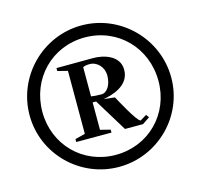

<svg xmlns="http://www.w3.org/2000/svg" viewBox="-110 -859 1065 1016"><g transform="rotate(-15 422.0 -350.5)"><path d="M421 37C634 37 809 -136 809 -349C809 -563 634 -738 421 -738C208 -738 33 -563 33 -349C33 -136 208 37 421 37ZM421 -29C240 -29 103 -169 103 -349C103 -531 240 -672 421 -672C602 -672 739 -531 739 -349C739 -169 602 -29 421 -29ZM235 -149H428V-165L373 -179V-329H392L502 -149H601L641 -176L629 -192L594 -171C575 -171 499 -315 494 -324L434 -331C478 -338 580 -364 579 -454C579 -531 493 -556 433 -555L235 -554V-538L290 -524V-179L235 -165ZM373 -362V-522C379 -526 394 -529 409 -529C452 -529 485 -492 485 -447C485 -397 461 -358 429 -358C407 -358 383 -360 373 -362Z"/></g></svg>

Font: Mazius Display
Style: Bold
Weight: 700
Designer: Alberto Casagrande & Collletttivo
Foundry: Collletttivo
Version: Version 2.000;Glyphs 3.2 (3221)